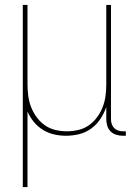

<svg xmlns="http://www.w3.org/2000/svg" viewBox="-20 -540 540 775"><path d="M72 215V-520H91V-200Q91 -177 94 -153.5Q97 -130 105.5 -108Q114 -86 128 -67Q142 -48 161 -34.5Q180 -21 203.5 -15.5Q227 -10 250 -10Q273 -10 296.5 -15.5Q320 -21 339 -34.5Q358 -48 372 -67Q386 -86 394.5 -108Q403 -130 406 -153.5Q409 -177 409 -200V-520H428V-58Q428 -49 431 -39.5Q434 -30 441 -23Q448 -16 457.5 -13Q467 -10 476 -10H488V8H476Q463 8 449.5 4Q436 0 426.5 -9.5Q417 -19 413 -32Q409 -45 409 -58V-108Q400 -82 385 -59.5Q370 -37 348 -21Q326 -5 299.5 1.5Q273 8 247 8Q222 8 198 2.5Q174 -3 153 -16Q132 -29 116.5 -48Q101 -67 91 -90V215Z"/></svg>

Font: Iosevka Curly Thin
Style: Regular
Weight: 100
Monospace: yes
Designer: Belleve Invis
Foundry: Belleve Invis
Version: Version 22.1.2; ttfautohint (v1.8.4)